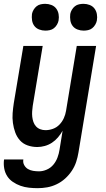

<svg xmlns="http://www.w3.org/2000/svg" viewBox="-32 -760 552 1003"><path d="M165 223Q142 223 119 220.5Q96 218 75 210.5Q54 203 35.5 190.5Q17 178 5.5 160Q-6 142 -10 119.5Q-14 97 -11 74L-10 73H90Q87 89 94.5 102.5Q102 116 114 123Q126 130 141 132.5Q156 135 172 135Q192 135 212.5 126Q233 117 247 100Q261 83 268.5 62.5Q276 42 279 22L295 -77Q285 -59 271 -42.5Q257 -26 239.5 -14.5Q222 -3 202 2.5Q182 8 163 8Q136 8 112 -0.5Q88 -9 72 -27Q56 -45 47.5 -68.5Q39 -92 35.5 -117.5Q32 -143 34 -169Q36 -195 40 -221L90 -520H191L139 -207Q137 -193 136 -178.5Q135 -164 136.5 -150Q138 -136 142.5 -123Q147 -110 156 -100Q165 -90 178 -85Q191 -80 206 -80Q225 -80 244.5 -87Q264 -94 278.5 -109Q293 -124 301.5 -143Q310 -162 313 -181L369 -520H470L378 36Q374 61 366 85.5Q358 110 343 132.5Q328 155 308 173Q288 191 264 202.5Q240 214 215 218.5Q190 223 165 223ZM405 -600Q388 -600 372.5 -606Q357 -612 347.5 -624.5Q338 -637 335.5 -653.5Q333 -670 335 -687Q337 -698 343.5 -709Q350 -720 359.5 -727.5Q369 -735 381 -737.5Q393 -740 404 -740Q421 -740 436.5 -734Q452 -728 461.5 -715.5Q471 -703 474 -686.5Q477 -670 474 -653Q472 -642 465.5 -631Q459 -620 449.5 -612.5Q440 -605 428 -602.5Q416 -600 405 -600ZM205 -600Q188 -600 172.5 -606Q157 -612 147.5 -624.5Q138 -637 135.5 -653.5Q133 -670 135 -687Q137 -698 143.5 -709Q150 -720 159.5 -727.5Q169 -735 181 -737.5Q193 -740 204 -740Q221 -740 236.5 -734Q252 -728 261.5 -715.5Q271 -703 274 -686.5Q277 -670 274 -653Q272 -642 265.5 -631Q259 -620 249.5 -612.5Q240 -605 228 -602.5Q216 -600 205 -600Z"/></svg>

Font: Iosevka Semibold
Style: Italic
Weight: 600
Italic angle: -9°
Monospace: yes
Designer: Belleve Invis
Foundry: Belleve Invis
Version: Version 32.5.0; ttfautohint (v1.8.4)